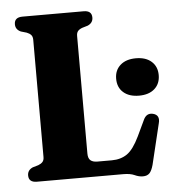

<svg xmlns="http://www.w3.org/2000/svg" viewBox="-52 -748 728 811"><g transform="rotate(-5 312.5 -342.0)"><path d="M344.5 -638 321 -631Q308.5 -626.5 302.2 -619.2Q296 -612 296 -598.5V-100Q296 -79.5 306 -71Q316 -62.5 335 -62.5H396.5Q434.5 -62.5 461.5 -81.2Q488.5 -100 514 -153L546 -220.5Q559 -249.5 586.5 -243Q617 -235.5 607.5 -200.5L566 -28.5Q559.5 -4.5 549.8 6Q540 16.5 521.5 16.5Q504.5 16.5 486.8 8.2Q469 0 439.5 0H73.5Q38.5 0 38.5 -29.5Q38.5 -52 61 -62L85 -69Q97 -73.5 103.5 -80.8Q110 -88 110 -101.5V-598.5Q110 -612 103.5 -619.2Q97 -626.5 85 -631L61 -638Q38.5 -648 38.5 -670.5Q38.5 -700 73.5 -700H332.5Q367 -700 367 -670.5Q367 -648 344.5 -638ZM535 -324.5Q493 -324.5 468.8 -345.8Q444.5 -367 444.5 -404Q444.5 -440 468.8 -461.5Q493 -483 535 -483Q577 -483 601 -461.5Q625 -440 625 -404Q625 -367.5 601 -346Q577 -324.5 535 -324.5Z"/></g></svg>

Font: Fraunces 72pt Soft
Style: Bold
Weight: 700
Version: Version 1.000;[b76b70a41]